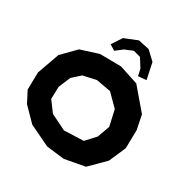

<svg xmlns="http://www.w3.org/2000/svg" viewBox="-233 -1041 1211 1211"><g transform="rotate(45 373.0 -435.5)"><path d="M413.1 -519.5 514.6 -460.9 569.3 -356.4 561.5 -262.7 518.6 -180.7 383.8 -138.7 260.7 -163.1 185.5 -222.7 165 -309.6 177.7 -401.4 219.7 -465.8 306.6 -510.7ZM203.1 -640.6 88.9 -567.4 22.5 -450.2 8.8 -281.2 39.1 -159.2 101.6 -90.8 215.8 -23.4 379.9 7.8 508.8 -10.7 643.6 -75.2 718.8 -205.1 738.3 -335 706.1 -464.8 659.2 -558.6 496.1 -670.9 352.5 -678.7ZM252 -717.8 289.1 -766.6 339.8 -805.7H394.5L449.2 -754.9L471.7 -710.9L527.3 -731.4L472.7 -838.9L398.4 -878.9L316.4 -875L234.4 -813.5L207 -731.4Z"/></g></svg>

Font: MaokenAssortedSans-TC
Style: Regular
Weight: 500
Version: Version 0.83